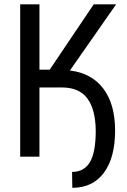

<svg xmlns="http://www.w3.org/2000/svg" viewBox="-20 -731 593 896"><path d="M164.1 0V-322.8H269C323.1 -322.8 362.7 -305.6 387.9 -271.2C413.2 -236.9 426.1 -186.8 426.8 -121.1C426.8 -53.4 417.6 -4.4 399.4 25.9C381.2 56.2 353.5 71.3 316.4 71.3L317.4 145.5C380.9 145.5 430 122.1 464.8 75.2C499.7 28.3 517.1 -37.4 517.1 -122.1C517.1 -203.8 498.8 -268.9 462.2 -317.4C425.5 -365.9 373.5 -394 306.2 -401.9L522 -710.9H417.5L211.9 -405.8H164.1V-710.9H74.2V0Z"/></svg>

Font: Roboto Condensed
Style: Regular
Weight: 400
Designer: Google
Version: Version 2.134; 2016